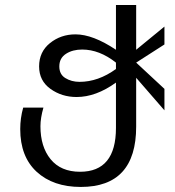

<svg xmlns="http://www.w3.org/2000/svg" viewBox="-20 -740 691 760"><path d="M439 -466.8V-492.2Q373.5 -543.9 305.2 -543.9Q267.6 -543.9 241.7 -527.3Q214.8 -510.3 214.8 -477.1Q214.8 -445.8 238.3 -431.2Q262.7 -416 294.9 -416Q368.7 -416 439 -466.8ZM630.9 -303.2 519 -432.1V-238.8Q519 0 299.8 0Q190.4 0 125 -60.1Q60.1 -120.1 60.1 -229Q60.1 -272.5 71.8 -314H151.9Q140.1 -272.9 140.1 -240.2Q140.1 -159.2 180.2 -109.9Q220.7 -60.1 296.9 -60.1Q439 -60.1 439 -233.9V-413.1Q359.9 -356 283.2 -356Q224.6 -356 179.7 -388.2Q134.8 -420.4 134.8 -477.1Q134.8 -534.7 177.7 -569.3Q220.7 -604 278.8 -604Q347.7 -604 439 -543V-720.2H519V-543L630.9 -634.8V-564L519 -492.2L630.9 -388.2Z"/></svg>

Font: Miedinger*
Style: Book
Weight: 400
Version: Version 001.000